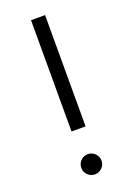

<svg xmlns="http://www.w3.org/2000/svg" viewBox="-139 -754 570 822"><g transform="rotate(-20 146.0 -343.0)"><path d="M114 -700H178V-193H114ZM100 -32Q100 -51 113.5 -64.5Q127 -78 146 -78Q165 -78 178.5 -64.5Q192 -51 192 -32Q192 -13 178.5 0.5Q165 14 146 14Q127 14 113.5 0.5Q100 -13 100 -32Z"/></g></svg>

Font: Oak Sans Light
Style: Regular
Weight: 400
Designer: Erik Kennedy, Walven
Foundry: Erik Kennedy, Walven
Version: Version 1.100;Glyphs 3.1.2 (3151)